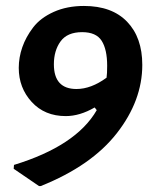

<svg xmlns="http://www.w3.org/2000/svg" viewBox="-20 -535 523 645"><path d="M111 90 26 32 27 19Q236 -45 305 -165L298 -174Q248 -145 201 -145Q130 -145 86.5 -192.5Q43 -240 43 -307Q43 -342 55 -376.5Q67 -411 91.5 -443Q116 -475 160.5 -495Q205 -515 262 -515Q356 -515 407 -462Q458 -409 458 -317Q458 -197 372.5 -87.5Q287 22 117 90ZM161 -319Q161 -236 237 -236Q286 -236 338 -274Q340 -287 340 -314Q340 -369 321.5 -398Q303 -427 256 -427Q206 -427 183.5 -396Q161 -365 161 -319Z"/></svg>

Font: Alegreya Sans SC
Style: Bold Italic
Weight: 700
Italic angle: -7°
Designer: Juan Pablo del Peral
Foundry: Huerta Tipografica
Version: Version 2.007